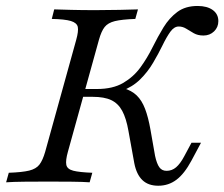

<svg xmlns="http://www.w3.org/2000/svg" viewBox="-25 -602 741 634"><path d="M497.6 11.3Q464.5 11.3 445.2 -7.3Q425.8 -25.8 418.5 -62.9L399.2 -169.4Q391.9 -211.3 378.6 -235.9Q365.3 -260.5 342.3 -271.4Q319.4 -282.3 280.6 -282.3H238.7L245.2 -308.1H295.2Q347.6 -308.1 381.9 -328.2Q416.1 -348.4 438.7 -379.4Q461.3 -410.5 478.6 -445.6Q496 -480.6 514.9 -511.7Q533.9 -542.7 560.5 -562.5Q587.1 -582.3 627.4 -582.3Q658.9 -582.3 677.4 -569Q696 -555.6 696 -532.3Q696 -512.1 681.9 -498.4Q667.7 -484.7 646.8 -484.7Q628.2 -484.7 614.9 -492.3Q601.6 -500 589.9 -507.3Q578.2 -514.5 565.3 -514.5Q550 -514.5 537.5 -497.2Q525 -479.8 511.7 -452.4Q498.4 -425 480.6 -394.8Q462.9 -364.5 437.5 -339.5Q412.1 -314.5 375.8 -301.6L381.5 -311.3Q409.7 -303.2 426.6 -286.7Q443.5 -270.2 454 -242.7Q464.5 -215.3 471.8 -174.2L487.1 -87.1Q492.7 -61.3 501.2 -49.6Q509.7 -37.9 525 -37.9Q542.7 -37.9 556.5 -49.6Q570.2 -61.3 583.1 -85.5L607.3 -130.6H638.7L607.3 -71.8Q583.9 -28.2 557.7 -8.5Q531.5 11.3 497.6 11.3ZM-4.8 0 4 -31.5Q48.4 -33.1 71.4 -38.7Q94.4 -44.4 105.2 -58.5Q116.1 -72.6 124.2 -100.8L226.6 -470.2Q234.7 -499.2 231.9 -512.9Q229 -526.6 208.9 -532.7Q188.7 -538.7 146 -539.5L154 -571Q175.8 -570.2 210.9 -569.4Q246 -568.5 290.3 -568.5Q333.1 -568.5 369.8 -569.4Q406.5 -570.2 430.6 -571L421.8 -539.5Q377.4 -537.9 354.4 -532.3Q331.5 -526.6 320.6 -512.9Q309.7 -499.2 301.6 -470.2L199.2 -100.8Q191.1 -71.8 194 -57.7Q196.8 -43.5 216.9 -38.3Q237.1 -33.1 279.8 -31.5L271 0Q249.2 -1.6 213.3 -2Q177.4 -2.4 135.5 -2.4Q90.3 -2.4 54.4 -2Q18.5 -1.6 -4.8 0Z"/></svg>

Font: Playfair 12pt Light
Style: Italic
Weight: 300
Italic angle: -15.6°
Designer: Claus Eggers Sørensen
Foundry: Claus Eggers Sørensen
Version: Version 2.000;gftools[0.9.28]